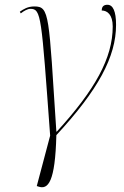

<svg xmlns="http://www.w3.org/2000/svg" viewBox="-20 -566 518 804"><path d="M140 215C182 230 211 196 216 0C391 -189 466 -328 466 -462C466 -519 453 -546 430 -546C417 -546 406 -541 406 -522C429 -522 452 -505 452 -455C452 -323 378 -190 218 -15H216C184 -506 188 -539 124 -539C96 -539 79 -528 63 -517L67 -510C81 -521 96 -529 107 -529C153 -529 153 -501 190 2L134 213Z"/></svg>

Font: Noto Serif Display Thin
Style: Italic
Weight: 100
Italic angle: -12°
Designer: Monotype Design Team
Foundry: Monotype Imaging Inc.
Version: Version 2.009